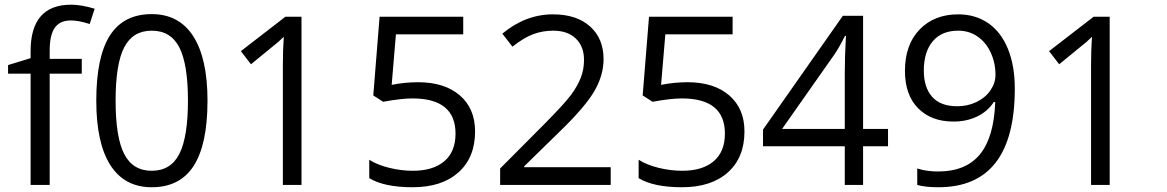

<svg xmlns="http://www.w3.org/2000/svg" viewBox="-20 -785 4953 815"><path d="M327.1 -472.2H190.9V0H109.9V-472.2H14.2V-508.8L109.9 -538.1V-567.9Q109.9 -765.1 282.2 -765.1Q324.7 -765.1 381.8 -748L360.8 -683.1Q314 -698.2 280.8 -698.2Q234.9 -698.2 212.9 -667.7Q190.9 -637.2 190.9 -569.8V-535.2H327.1Z M860.8 -357.9Q860.8 -172.9 802.5 -81.5Q744.1 9.8 624 9.8Q508.8 9.8 448.7 -83.7Q388.7 -177.2 388.7 -357.9Q388.7 -544.4 446.8 -634.8Q504.9 -725.1 624 -725.1Q740.2 -725.1 800.5 -630.9Q860.8 -536.6 860.8 -357.9ZM470.7 -357.9Q470.7 -202.1 507.3 -131.1Q543.9 -60.1 624 -60.1Q705.1 -60.1 741.5 -132.1Q777.8 -204.1 777.8 -357.9Q777.8 -511.7 741.5 -583.3Q705.1 -654.8 624 -654.8Q543.9 -654.8 507.3 -584.2Q470.7 -513.7 470.7 -357.9Z M1259.8 0H1180.7V-508.8Q1180.7 -572.3 1184.6 -628.9Q1174.3 -618.7 1161.6 -607.4Q1148.9 -596.2 1045.4 -512.2L1002.4 -567.9L1191.4 -713.9H1259.8Z M1754.4 -436Q1867.2 -436 1931.9 -380.1Q1996.6 -324.2 1996.6 -227.1Q1996.6 -116.2 1926 -53.2Q1855.5 9.8 1731.4 9.8Q1610.8 9.8 1547.4 -28.8V-106.9Q1581.5 -85 1632.3 -72.5Q1683.1 -60.1 1732.4 -60.1Q1818.4 -60.1 1866 -100.6Q1913.6 -141.1 1913.6 -217.8Q1913.6 -367.2 1730.5 -367.2Q1684.1 -367.2 1606.4 -353L1564.5 -379.9L1591.3 -713.9H1946.3V-639.2H1660.6L1642.6 -424.8Q1698.7 -436 1754.4 -436Z M2572.3 0H2103V-69.8L2291 -258.8Q2377 -345.7 2404.3 -382.8Q2431.6 -419.9 2445.3 -455.1Q2459 -490.2 2459 -530.8Q2459 -587.9 2424.3 -621.3Q2389.6 -654.8 2328.1 -654.8Q2283.7 -654.8 2243.9 -640.1Q2204.1 -625.5 2155.3 -586.9L2112.3 -642.1Q2210.9 -724.1 2327.1 -724.1Q2427.7 -724.1 2484.9 -672.6Q2542 -621.1 2542 -534.2Q2542 -466.3 2503.9 -399.9Q2465.8 -333.5 2361.3 -231.9L2205.1 -79.1V-75.2H2572.3Z M2897.9 -436Q3010.7 -436 3075.4 -380.1Q3140.1 -324.2 3140.1 -227.1Q3140.1 -116.2 3069.6 -53.2Q2999 9.8 2875 9.8Q2754.4 9.8 2690.9 -28.8V-106.9Q2725.1 -85 2775.9 -72.5Q2826.7 -60.1 2876 -60.1Q2961.9 -60.1 3009.5 -100.6Q3057.1 -141.1 3057.1 -217.8Q3057.1 -367.2 2874 -367.2Q2827.6 -367.2 2750 -353L2708 -379.9L2734.9 -713.9H3089.8V-639.2H2804.2L2786.1 -424.8Q2842.3 -436 2897.9 -436Z M3749.5 -164.1H3643.6V0H3565.9V-164.1H3218.8V-234.9L3557.6 -717.8H3643.6V-237.8H3749.5ZM3565.9 -237.8V-475.1Q3565.9 -544.9 3570.8 -632.8H3566.9Q3543.5 -585.9 3522.9 -555.2L3299.8 -237.8Z M4287.6 -409.2Q4287.6 9.8 3963.4 9.8Q3906.7 9.8 3873.5 0V-69.8Q3912.6 -57.1 3962.4 -57.1Q4079.6 -57.1 4139.4 -129.6Q4199.2 -202.1 4204.6 -352.1H4198.7Q4171.9 -311.5 4127.4 -290.3Q4083 -269 4027.3 -269Q3932.6 -269 3877 -325.7Q3821.3 -382.3 3821.3 -483.9Q3821.3 -595.2 3883.5 -659.7Q3945.8 -724.1 4047.4 -724.1Q4120.1 -724.1 4174.6 -686.8Q4229 -649.4 4258.3 -577.9Q4287.6 -506.3 4287.6 -409.2ZM4047.4 -654.8Q3977.5 -654.8 3939.5 -609.9Q3901.4 -564.9 3901.4 -484.9Q3901.4 -414.6 3936.5 -374.3Q3971.7 -334 4043.5 -334Q4087.9 -334 4125.2 -352.1Q4162.6 -370.1 4184.1 -401.4Q4205.6 -432.6 4205.6 -466.8Q4205.6 -518.1 4185.5 -561.5Q4165.5 -605 4129.6 -629.9Q4093.8 -654.8 4047.4 -654.8Z M4690.4 0H4611.3V-508.8Q4611.3 -572.3 4615.2 -628.9Q4605 -618.7 4592.3 -607.4Q4579.6 -596.2 4476.1 -512.2L4433.1 -567.9L4622.1 -713.9H4690.4Z"/></svg>

Font: f01525491
Style: Regular
Weight: 400
Foundry: Ascender Corporation
Version: Version 1.10